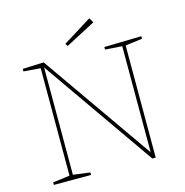

<svg xmlns="http://www.w3.org/2000/svg" viewBox="-123 -983 1058 1098"><g transform="rotate(-15 406.0 -434.0)"><path d="M544 -687 764 -692V-677L664 -664V0H644L181 -663V-28L281 -15V0H61V-15L161 -28V-664L61 -672V-687L186 -692L644 -37V-665L544 -672ZM520 -840 343 -747 333 -762 503 -868Z"/></g></svg>

Font: Bitter Pro Thin
Style: Regular
Weight: 250
Designer: Sol Matas, and Bitter project Authors
Foundry: Sol Matas
Version: Version 1.010